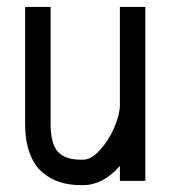

<svg xmlns="http://www.w3.org/2000/svg" viewBox="-20 -520 490 552"><path d="M324.7 -500H397.9V0H324.7V-43Q275.9 12.2 219.7 12.2H210.9Q178.7 12.2 151.6 3.4Q124.5 -5.4 101.6 -24.7Q78.6 -43.9 65.4 -79.6Q52.2 -115.2 52.2 -164.6V-500H125.5V-164.6Q125.5 -106 146.7 -83.5Q168 -61 210.9 -61H219.7Q242.7 -61 268.1 -89.4Q293.5 -117.7 309.1 -154.8Q324.7 -191.9 324.7 -218.3Z"/></svg>

Font: Anka/Coder Narrow
Style: Regular
Weight: 400
Width: 3
Monospace: yes
Version: Version 001.100